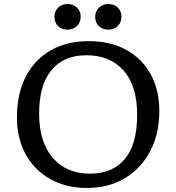

<svg xmlns="http://www.w3.org/2000/svg" viewBox="-20 -918 874 952"><path d="M412 14Q308 14 229.5 -30Q151 -74 107.5 -152.5Q64 -231 64 -336Q64 -452 107 -536.5Q150 -621 230 -667.5Q310 -714 422 -714Q527 -714 605.5 -671Q684 -628 727 -550Q770 -472 770 -368Q770 -254 724.5 -168Q679 -82 598.5 -34Q518 14 412 14ZM425 -57Q539 -57 599.5 -130Q660 -203 660 -348Q660 -493 592.5 -568.5Q525 -644 408 -644Q296 -644 235 -570Q174 -496 174 -356Q174 -213 242 -135Q310 -57 425 -57ZM517 -771Q489 -771 470.5 -788.5Q452 -806 452 -834Q452 -862 470.5 -880Q489 -898 517 -898Q546 -898 564 -880.5Q582 -863 582 -835Q582 -807 564 -789Q546 -771 517 -771ZM314 -771Q286 -771 268 -788.5Q250 -806 250 -834Q250 -862 268 -880Q286 -898 314 -898Q343 -898 361.5 -880.5Q380 -863 380 -835Q380 -807 361.5 -789Q343 -771 314 -771Z"/></svg>

Font: Literata 7pt
Style: Regular
Weight: 400
Designer: Latin by Veronika Burian and Jose Scaglione. Greek by Irene Vlachou. Cyrillic by Vera Evstafieva.
Foundry: TypeTogether
Version: Version 3.002